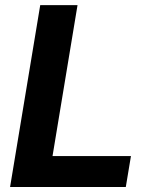

<svg xmlns="http://www.w3.org/2000/svg" viewBox="-20 -748 605 768"><path d="M20.3 0 140.9 -727.5H290.1L190.1 -123.7H503.8L483.2 0Z"/></svg>

Font: Adwaita Sans
Style: Italic
Weight: 400
Italic angle: -9.39999°
Designer: Rasmus Andersson
Foundry: rsms
Version: Version 4.001;git-9221beed3